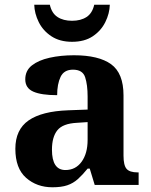

<svg xmlns="http://www.w3.org/2000/svg" viewBox="-20 -783 639 813"><path d="M202 10Q136 10 90.5 -30Q45 -70 45 -153Q45 -234 101 -273Q157 -312 269 -316L351 -319V-374Q351 -424 340.5 -456Q330 -488 289 -488Q251 -488 236.5 -457.5Q222 -427 222 -380Q155 -380 121 -395Q87 -410 87 -447Q87 -484 115 -506Q143 -528 190 -538.5Q237 -549 293 -549Q398 -549 450.5 -511Q503 -473 503 -379V-124Q503 -83 516 -68Q529 -53 563 -53H567V0H381L360 -69H351Q329 -42 309.5 -24.5Q290 -7 265 1.5Q240 10 202 10ZM257 -63Q300 -63 325.5 -98Q351 -133 351 -191V-266L306 -263Q246 -260 223 -231.5Q200 -203 200 -149Q200 -63 257 -63ZM285 -606Q233 -606 197.5 -629.5Q162 -653 144 -689.5Q126 -726 125 -763H191Q199 -727 223.5 -711Q248 -695 285 -695Q322 -695 346.5 -711Q371 -727 379 -763H445Q444 -726 426 -689.5Q408 -653 373 -629.5Q338 -606 285 -606Z"/></svg>

Font: Noto Serif Toto
Style: Bold
Weight: 700
Designer: Monotype Design Team
Foundry: Monotype Imaging Inc.
Version: Version 2.001; ttfautohint (v1.8.4.7-5d5b)